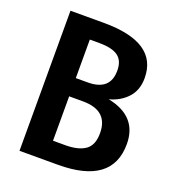

<svg xmlns="http://www.w3.org/2000/svg" viewBox="-127 -791 808 890"><g transform="rotate(20 277.0 -345.5)"><path d="M376 -366Q526 -336 526 -199Q526 0 258 0H69V-691H234Q499 -691 499 -515Q499 -455 464.5 -417.5Q430 -380 376 -366ZM246 -596H199V-406H258Q368 -406 368 -504Q368 -553 338.5 -574.5Q309 -596 246 -596ZM259 -97Q324 -97 358 -121Q392 -145 392 -204Q392 -316 267 -316H199V-97Z"/></g></svg>

Font: Fira Sans Condensed Medium
Style: Regular
Weight: 500
Width: 3
Designer: Carrois Corporate & Edenspiekermann AG
Foundry: Carrois Corporate GbR & Edenspiekermann AG
Version: Version 4.203;PS 004.203;hotconv 1.0.88;makeotf.lib2.5.64775